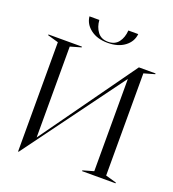

<svg xmlns="http://www.w3.org/2000/svg" viewBox="-161 -1024 1056 1169"><g transform="rotate(20 367.0 -440.0)"><path d="M90 -687 20 -707V-712H237V-707L167 -687V-98L606 -712H714V-707L644 -687V-25L714 -5V0H497V-5L567 -25V-623L94 21H90ZM217 -901H281Q284 -856 307.5 -825Q331 -794 375 -794Q420 -794 443 -824.5Q466 -855 469 -901H533Q528 -851 485.5 -819Q443 -787 375 -787Q308 -787 265 -819.5Q222 -852 217 -901Z"/></g></svg>

Font: Nyght Serif Light
Style: Regular
Weight: 300
Designer: Maksym Kobuzan
Version: Version 0.410